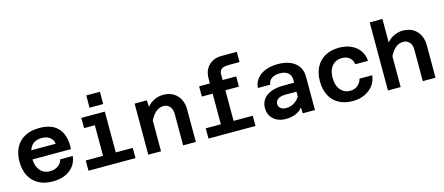

<svg xmlns="http://www.w3.org/2000/svg" viewBox="-52 -1400 4654 2012"><g transform="rotate(-15 2275.0 -394.5)"><path d="M331 12Q242 12 178.5 -23Q115 -58 80.5 -123Q46 -188 46 -277Q46 -368 80.5 -432.5Q115 -497 180 -531.5Q245 -566 337 -566Q480 -566 545.5 -486Q611 -406 601 -266H156V-362H461Q457 -405 422.5 -431.5Q388 -458 336 -458Q259 -458 221.5 -410Q184 -362 184 -271Q184 -223 201 -184Q218 -145 250.5 -122Q283 -99 331 -99Q383 -99 419.5 -125Q456 -151 464 -192H601Q590 -98 518 -43Q446 12 331 12Z M908 0V-554H1046V0ZM720 0V-111H1230V0ZM791 -443V-554H977V-443ZM902 -635V-768H1050V-635Z M1747 0V-344Q1747 -392 1721.5 -421.5Q1696 -451 1654 -451Q1606 -451 1567.5 -417.5Q1529 -384 1494 -308L1474 -434Q1510 -503 1565.5 -534.5Q1621 -566 1681 -566Q1744 -566 1789.5 -539Q1835 -512 1860 -464.5Q1885 -417 1885 -352V0ZM1369 0V-554H1502L1507 -447V0Z M2186 0V-611Q2186 -668 2209.5 -710Q2233 -752 2275.5 -776.5Q2318 -801 2374 -801H2544V-690H2425Q2398 -690 2374.5 -684Q2351 -678 2337.5 -661.5Q2324 -645 2324 -612V0ZM2069 -443V-554H2471V-443ZM2022 0V-111H2532V0Z M3045 0 3040 -108V-369Q3040 -415 3008 -441Q2976 -467 2920 -467Q2865 -467 2831 -443.5Q2797 -420 2793 -378H2659Q2664 -437 2698.5 -479Q2733 -521 2791 -543.5Q2849 -566 2925 -566Q3002 -566 3058.5 -542Q3115 -518 3146 -472.5Q3177 -427 3177 -361V0ZM2860 12Q2805 12 2763.5 -9Q2722 -30 2699 -67.5Q2676 -105 2676 -153Q2676 -239 2742 -286Q2808 -333 2926 -333H3055V-236H2922Q2870 -236 2840.5 -217Q2811 -198 2811 -161Q2811 -134 2832.5 -116Q2854 -98 2892 -98Q2943 -98 2983 -124.5Q3023 -151 3049 -197L3064 -102Q3038 -45 2986 -16.5Q2934 12 2860 12Z M3586 12Q3499 12 3435.5 -23Q3372 -58 3338.5 -123Q3305 -188 3305 -277Q3305 -368 3340.5 -433Q3376 -498 3439.5 -532Q3503 -566 3589 -566Q3662 -566 3719 -540Q3776 -514 3810 -466.5Q3844 -419 3848 -354H3710Q3702 -403 3670.5 -428Q3639 -453 3589 -453Q3546 -453 3513 -432.5Q3480 -412 3461.5 -373Q3443 -334 3443 -277Q3443 -193 3483.5 -146Q3524 -99 3586 -99Q3618 -99 3644 -111Q3670 -123 3688 -145.5Q3706 -168 3713 -197H3851Q3844 -133 3808 -86.5Q3772 -40 3715 -14Q3658 12 3586 12Z M4347 0V-343Q4347 -392 4321.5 -421.5Q4296 -451 4254 -451Q4206 -451 4167.5 -417.5Q4129 -384 4094 -308L4074 -433Q4110 -503 4165.5 -534.5Q4221 -566 4281 -566Q4344 -566 4389.5 -539Q4435 -512 4460 -464Q4485 -416 4485 -351V0ZM3969 0V-739H4107V0Z"/></g></svg>

Font: Azeret Mono Thin SemiBold
Style: Regular
Weight: 600
Version: Version 1.002